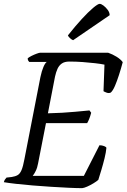

<svg xmlns="http://www.w3.org/2000/svg" viewBox="-28 -978 658 998"><path d="M399 0Q371 0 329 -2Q287 -4 238.5 -7Q190 -10 142 -14Q94 -18 54.5 -22.5Q15 -27 -8 -31Q-6 -39 -2.5 -44.5Q1 -50 6 -55L33 -58Q52 -61 64 -68Q76 -75 84 -94Q92 -113 99 -151L182 -577Q189 -610 198 -630.5Q207 -651 215 -656H124Q122 -658 119 -662.5Q116 -667 116 -675Q123 -681 136 -687.5Q149 -694 162.5 -699Q176 -704 181 -704H534Q557 -696 578 -683Q599 -670 610 -655Q601 -621 590.5 -588.5Q580 -556 569.5 -531.5Q559 -507 548 -497Q538 -492 526 -496.5Q514 -501 510 -504L515 -642Q496 -646 466 -649.5Q436 -653 401.5 -655.5Q367 -658 332 -658Q308 -658 293.5 -648Q279 -638 271 -620.5Q263 -603 258 -580L221 -389Q263 -390 296 -392Q329 -394 362.5 -397Q396 -400 437 -404L446 -392Q441 -373 435.5 -359.5Q430 -346 425 -338H211L170 -129Q166 -106 157.5 -89Q149 -72 142 -64H408L489 -223Q502 -223 513.5 -218.5Q525 -214 525 -209Q523 -186 515.5 -155.5Q508 -125 499 -95Q490 -65 483 -43Q474 -35 457.5 -25Q441 -15 425 -8Q409 -1 399 0ZM352 -769Q344 -772 335.5 -780Q327 -788 325 -794Q363 -842 397 -879Q431 -916 456 -937Q481 -958 490 -958Q498 -958 510 -949Q522 -940 532 -926.5Q542 -913 542 -899Z"/></svg>

Font: Texturina Medium 12pt Light
Style: Italic
Weight: 300
Italic angle: -11°
Version: Version 1.002